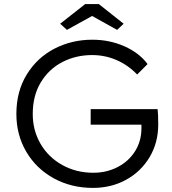

<svg xmlns="http://www.w3.org/2000/svg" viewBox="-20 -906 838 938"><path d="M60 -349Q60 -460 111 -542.5Q162 -625 246.5 -668.5Q331 -712 431 -712Q515 -712 587.5 -680Q660 -648 701 -593L650 -542Q606 -588 549.5 -612.5Q493 -637 430 -637Q351 -637 285 -603Q219 -569 179.5 -504Q140 -439 140 -349Q140 -269 178 -203.5Q216 -138 284 -100Q352 -62 436 -62Q501 -62 555 -90Q609 -118 640 -167.5Q671 -217 671 -280V-297H423V-373H750Q753 -349 753 -298Q753 -209 711 -138.5Q669 -68 596.5 -28Q524 12 434 12Q328 12 242.5 -35Q157 -82 108.5 -164.5Q60 -247 60 -349ZM274 -790 396 -886H463L584 -790L552 -760L430 -828L307 -760Z"/></svg>

Font: Lexend HM
Style: Regular
Weight: 400
Designer: Bonnie Shaver-Troup, Thomas Jockin, Octavio Pardo
Foundry: Lexend
Version: Version 1.091